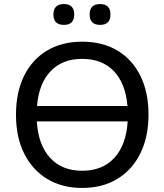

<svg xmlns="http://www.w3.org/2000/svg" viewBox="-20 -920 813 949"><path d="M386 9Q287 9 213.5 -35.5Q140 -80 99.5 -161Q59 -242 59 -353Q59 -464 99 -545Q139 -626 212.5 -670Q286 -714 386 -714Q487 -714 560.5 -670Q634 -626 674 -545Q714 -464 714 -354Q714 -243 673.5 -161.5Q633 -80 559.5 -35.5Q486 9 386 9ZM475 -797Q423 -797 423 -848Q423 -900 475 -900Q526 -900 526 -848Q526 -797 475 -797ZM296 -797Q244 -797 244 -848Q244 -900 296 -900Q347 -900 347 -848Q347 -797 296 -797ZM386 -76Q487 -76 545.5 -140Q604 -204 611 -320H162Q169 -204 227.5 -140Q286 -76 386 -76ZM163 -396H610Q601 -507 543 -568Q485 -629 386 -629Q288 -629 230 -568Q172 -507 163 -396Z"/></svg>

Font: Chiron GoRound TC
Style: Regular
Weight: 400
Designer: Ryoko NISHIZUKA 西塚涼子 (kana, bopomofo & ideographs); Paul D. Hunt (Latin, Greek & Cyrillic); Sandoll Communications 산돌커뮤니
Foundry: Adobe
Version: Version 1.000;hotconv 1.1.1;makeotfexe 2.6.0